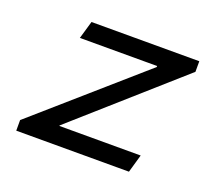

<svg xmlns="http://www.w3.org/2000/svg" viewBox="-87 -582 787 698"><g transform="rotate(20 307.0 -232.5)"><path d="M35.2 0V-41L436 -392.1V-396H137.2L157.2 -464.8H574.2V-423.8L176.8 -71.8V-69.8H491.2L471.2 0Z"/></g></svg>

Font: IntelOne Mono
Style: Italic
Weight: 400
Italic angle: -16°
Designer: Fred Shallcrass
Foundry: Frere-Jones Type LLC
Version: Version 1.200;hotconv 1.1.0;makeotfexe 2.6.0;FJTRelease1.2